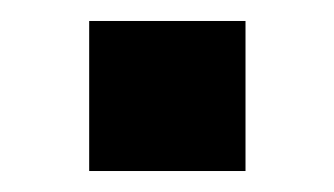

<svg xmlns="http://www.w3.org/2000/svg" viewBox="-20 -163 318 183"><path d="M65 0V-143H214V0Z"/></svg>

Font: Oxanium ExtraLight
Style: Bold
Weight: 700
Version: Version 2.000